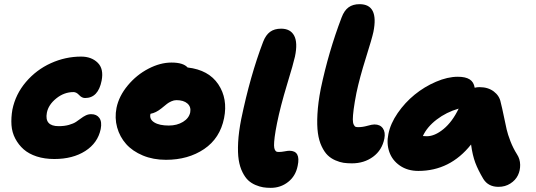

<svg xmlns="http://www.w3.org/2000/svg" viewBox="-20 -822 2595 930"><path d="M243.2 -51.8Q195.8 -51.8 157.7 -64.2Q119.6 -76.7 94.7 -98.6Q69.8 -120.6 54 -150.6Q38.1 -180.7 35.6 -216.1Q33.2 -251.5 40 -291Q55.2 -365.7 105.5 -424.8Q155.8 -483.9 226.3 -515.9Q296.9 -547.9 373 -547.9Q422.9 -547.9 453.1 -518.3Q483.4 -488.8 472.2 -431.2Q455.6 -347.2 392.1 -347.2Q376.5 -347.2 363.3 -361.6Q350.1 -376 335.9 -376Q290.5 -376 252.4 -345.2Q214.4 -314.5 207 -275.9Q194.8 -210.9 264.2 -210.9Q292 -210.9 313.7 -217Q335.4 -223.1 348.4 -231.7Q361.3 -240.2 372.1 -248.5Q382.8 -256.8 395.3 -262.9Q407.7 -269 421.9 -269Q448.2 -269 461.4 -250.5Q474.6 -231.9 467.8 -196.8Q453.6 -129.4 393.1 -90.6Q332.5 -51.8 243.2 -51.8Z M783.7 -47.9Q722.2 -47.9 671.9 -68.8Q621.6 -89.8 590.8 -124.5Q560.1 -159.2 547.4 -204.8Q534.7 -250.5 544.4 -299.8Q556.2 -356.9 598.9 -408.2Q641.6 -459.5 699 -489.3Q756.3 -519 810.5 -519Q867.7 -519 888.7 -495.1Q990.7 -483.4 1037.4 -413.6Q1084 -343.8 1065.4 -250Q1045.9 -152.3 968.8 -100.1Q891.6 -47.9 783.7 -47.9ZM708.5 -269Q703.1 -244.1 727.5 -229Q752 -213.9 797.4 -213.9Q837.4 -213.9 866.5 -231.7Q895.5 -249.5 901.4 -277.8Q906.2 -304.7 887.7 -320.8Q869.1 -336.9 834.5 -336.9Q822.3 -336.9 809.6 -331.1Q796.9 -325.2 789.1 -319.1Q781.2 -313 761.7 -296.9Q734.9 -275.4 709.5 -271Z M1291.5 87.9Q1271.5 87.9 1254.6 85.2Q1237.8 82.5 1217.5 74Q1197.3 65.4 1182.1 51.3Q1167 37.1 1154.3 11.7Q1141.6 -13.7 1136.2 -47.9Q1130.9 -82 1133.5 -132.6Q1136.2 -183.1 1148.4 -245.1Q1191.9 -455.1 1254.4 -619.1Q1267.1 -652.3 1288.1 -667.7Q1309.1 -683.1 1341.8 -683.1Q1386.7 -683.1 1404.8 -649.4Q1422.9 -615.7 1408.7 -547.9Q1401.9 -516.1 1370.1 -411.6Q1338.4 -307.1 1321.8 -225.1Q1314 -186 1310.5 -158.9Q1307.1 -131.8 1307.4 -117.7Q1307.6 -103.5 1311.5 -96.2Q1315.4 -88.9 1319.6 -87.4Q1323.7 -85.9 1331.5 -85.9Q1343.3 -85.9 1358.9 -88.9Q1374.5 -91.8 1381.8 -91.8Q1437.5 -91.8 1421.9 -19Q1412.1 30.8 1375.7 59.3Q1339.4 87.9 1291.5 87.9Z M1684.6 -30.8Q1662.6 -30.8 1644.3 -33.4Q1626 -36.1 1604.5 -45.4Q1583 -54.7 1567.1 -70.1Q1551.3 -85.4 1538.1 -113Q1524.9 -140.6 1519.8 -177.7Q1514.6 -214.8 1517.6 -269.5Q1520.5 -324.2 1533.7 -392.1Q1571.3 -571.3 1634.8 -737.8Q1647.5 -771.5 1668.5 -786.6Q1689.5 -801.8 1721.7 -801.8Q1815.9 -801.8 1788.6 -667Q1782.2 -636.7 1752.2 -541.5Q1722.2 -446.3 1706.5 -372.1Q1697.3 -325.2 1693.1 -293Q1689 -260.7 1689 -243.9Q1689 -227.1 1693.4 -218.3Q1697.8 -209.5 1702.4 -207.8Q1707 -206.1 1715.3 -206.1Q1736.3 -206.1 1759.3 -212.6Q1782.2 -219.2 1793.5 -219.2Q1821.3 -219.2 1834.5 -200.4Q1847.7 -181.6 1841.8 -150.9Q1830.6 -94.7 1787.1 -62.7Q1743.7 -30.8 1684.6 -30.8Z M2006.3 5.9Q1954.1 5.9 1917 -19.8Q1879.9 -45.4 1865.7 -86.2Q1851.6 -127 1861.3 -172.9Q1871.1 -223.1 1906.2 -274.2Q1941.4 -325.2 1988.5 -363.5Q2035.6 -401.9 2091.8 -426Q2147.9 -450.2 2197.8 -450.2Q2234.9 -450.2 2254.9 -437.5Q2274.9 -424.8 2279.3 -397Q2289.6 -399.9 2302.7 -399.9Q2344.2 -399.9 2371.8 -378.9Q2399.4 -357.9 2405.3 -326.2Q2412.1 -299.8 2420.4 -259.3Q2428.7 -218.8 2434.1 -195.1Q2439.5 -171.4 2452.4 -137.9Q2465.3 -104.5 2484.4 -74.2Q2499 -51.8 2499.5 -23.9Q2500 3.9 2488.5 27.3Q2477.1 50.8 2452.1 66.9Q2427.2 83 2394.5 83Q2345.2 83 2321.3 44.9Q2295.9 2.4 2282.2 -33.9Q2268.6 -70.3 2261.7 -122.1Q2160.2 5.9 2006.3 5.9ZM2047.4 -162.1Q2085.9 -162.1 2128.4 -197Q2170.9 -231.9 2201.7 -295.9Q2142.1 -278.8 2095.2 -242.9Q2048.3 -207 2028.3 -163.1Q2034.2 -162.1 2047.4 -162.1Z"/></svg>

Font: Shantell Sans Irregular Bouncy
Style: Italic
Weight: 800
Italic angle: -11.31°
Designer: Stephen Nixon, Anya Danilova, Shantell Martin
Foundry: Arrow Type
Version: Version 1.006;[9816181b4]